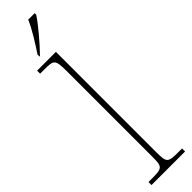

<svg xmlns="http://www.w3.org/2000/svg" viewBox="-333 -931 902 902"><g transform="rotate(-45 118.5 -479.5)"><path d="M62 -812V-799H65C105 -839 168 -914 190 -949V-959H147C128 -914 92 -858 62 -812ZM7 0H230V-20H209C136 -20 132 -24 132 -94V-760H7V-740H37C97 -740 104 -736 104 -662V-94C104 -24 100 -20 27 -20H7Z"/></g></svg>

Font: Noto Serif Sinhala SemiCondensed Thin
Style: Regular
Weight: 100
Width: 4
Designer: Jelle Bosma - Monotype Design Team
Foundry: Monotype Imaging Inc.
Version: Version 2.007